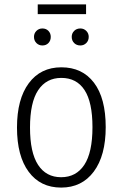

<svg xmlns="http://www.w3.org/2000/svg" viewBox="-20 -839 556 870"><path d="M459 -263Q459 -134 405 -61.5Q351 11 257 11Q163 11 110 -60.5Q57 -132 57 -261Q57 -390 110.5 -462Q164 -534 258 -534Q353 -534 406 -464Q459 -394 459 -263ZM116 -261Q116 -148 152.5 -92Q189 -36 257 -36Q325 -36 362 -92Q399 -148 399 -263Q399 -376 363 -431Q327 -486 258 -486Q190 -486 153 -430.5Q116 -375 116 -261ZM210 -672Q210 -655 199.5 -644Q189 -633 172 -633Q156 -633 145 -644Q134 -655 134 -672Q134 -688 145 -699Q156 -710 172 -710Q189 -710 199.5 -699Q210 -688 210 -672ZM382 -672Q382 -655 371 -644Q360 -633 344 -633Q327 -633 316 -644Q305 -655 305 -672Q305 -688 316 -699Q327 -710 344 -710Q360 -710 371 -699Q382 -688 382 -672ZM151 -775V-819H370V-775Z"/></svg>

Font: Fira Sans Condensed Light
Style: Regular
Weight: 300
Width: 3
Designer: bBox Type GmbH & Carrois Corporate GbR & Edenspiekermann AG
Foundry: bBox Type GmbH & Carrois Corporate GbR & Edenspiekermann AG
Version: Version 4.301